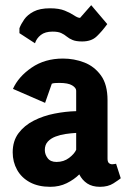

<svg xmlns="http://www.w3.org/2000/svg" viewBox="-20 -717 503 741"><path d="M174 4Q128 4 95.5 -13.5Q63 -31 46 -61.5Q29 -92 29 -129Q29 -173 51.5 -203Q74 -233 110.5 -251.5Q147 -270 190 -278.5Q233 -287 274 -288V-367Q274 -378 258.5 -387.5Q243 -397 209 -397Q201 -397 193 -396.5Q185 -396 180 -394L154 -320L30 -374Q51 -421 102 -456Q153 -491 223 -491Q266 -491 305 -476Q344 -461 369.5 -426Q395 -391 395 -330V-105Q395 -92 400.5 -87.5Q406 -83 413 -83Q418 -83 422.5 -84Q427 -85 428 -85L446 -29Q439 -23 418 -9.5Q397 4 366 4Q336 4 316.5 -9Q297 -22 286 -44Q266 -24 237.5 -10Q209 4 174 4ZM198 -92Q226 -92 246.5 -107.5Q267 -123 274 -139V-204Q255 -203 234 -200Q213 -197 194.5 -190Q176 -183 164.5 -170.5Q153 -158 153 -138Q153 -121 164 -106.5Q175 -92 198 -92ZM115 -550 55 -589V-608Q61 -624 73.5 -642Q86 -660 110 -672.5Q134 -685 173 -685Q208 -685 230 -676Q252 -667 266 -657.5Q280 -648 289 -648L332 -697L394 -624Q372 -594 352 -575.5Q332 -557 297 -557Q274 -557 260.5 -562.5Q247 -568 237.5 -576Q228 -584 216 -589.5Q204 -595 183 -595Q154 -595 137.5 -582Q121 -569 115 -550Z"/></svg>

Font: Kreon Light
Style: Regular
Weight: 300
Designer: Julia Petretta
Foundry: Julia Petretta and Eli Heuer
Version: Version 2.002